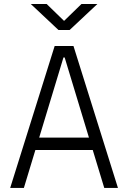

<svg xmlns="http://www.w3.org/2000/svg" viewBox="-20 -918 626 938"><path d="M29.8 0H96.7L152.8 -185.1H433.1L489.3 0H556.2L338.9 -693.4H247.1ZM171.4 -245.6 290 -637.2H295.9L414.6 -245.6ZM265.6 -771.5H320.3L455.6 -898.4H377.9L293 -815.9L208 -898.4H130.4Z"/></svg>

Font: Cascadia Mono NF Light
Style: Regular
Weight: 300
Monospace: yes
Designer: Aaron Bell
Foundry: Saja Typeworks
Version: Version 2404.023